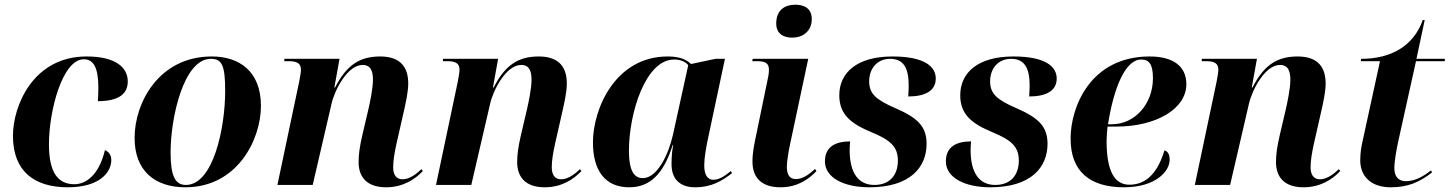

<svg xmlns="http://www.w3.org/2000/svg" viewBox="-20 -786 6161 816"><path d="M268 10C404 10 453 -54 453 -106C453 -130 440 -142 426 -148C399 -36 341 -3 296 -3C226 -3 188 -53 188 -173C188 -314 245 -534 336 -534C377 -534 398 -500 398 -413C398 -389 397 -371 396 -356C493 -356 523 -393 523 -440C523 -497 475 -546 348 -546C120 -546 35 -335 35 -209C35 -56 128 10 268 10Z M768 10C988 10 1089 -192 1089 -336C1089 -485 995 -546 880 -546C656 -546 552 -350 552 -200C552 -59 639 10 768 10ZM770 0C724 0 705 -39 705 -138C705 -288 761 -536 876 -536C923 -536 937 -509 937 -400C937 -241 886 0 770 0Z M1621 10C1694 10 1745 -25 1777 -59L1771 -67C1752 -49 1722 -24 1691 -24C1665 -24 1651 -42 1651 -75C1651 -105 1657 -138 1665 -175L1697 -316C1705 -351 1715 -397 1715 -431C1715 -496 1686 -546 1596 -546C1509 -546 1453 -510 1404 -414H1401L1423 -536H1189L1188 -526H1206C1244 -526 1259 -516 1259 -489C1259 -479 1255 -458 1252 -441L1159 0H1309L1389 -345C1403 -406 1458 -510 1521 -510C1559 -510 1565 -478 1565 -446C1565 -410 1552 -349 1546 -323L1520 -212C1508 -161 1504 -127 1504 -97C1504 -31 1542 10 1621 10Z M2295 10C2368 10 2419 -25 2451 -59L2445 -67C2426 -49 2396 -24 2365 -24C2339 -24 2325 -42 2325 -75C2325 -105 2331 -138 2339 -175L2371 -316C2379 -351 2389 -397 2389 -431C2389 -496 2360 -546 2270 -546C2183 -546 2127 -510 2078 -414H2075L2097 -536H1863L1862 -526H1880C1918 -526 1933 -516 1933 -489C1933 -479 1929 -458 1926 -441L1833 0H1983L2063 -345C2077 -406 2132 -510 2195 -510C2233 -510 2239 -478 2239 -446C2239 -410 2226 -349 2220 -323L2194 -212C2182 -161 2178 -127 2178 -97C2178 -31 2216 10 2295 10Z M2654 10C2740 10 2799 -43 2839 -170H2841C2837 -148 2834 -125 2834 -88C2834 -21 2874 10 2934 10C3006 10 3051 -19 3091 -50L3086 -59C3064 -41 3039 -22 3011 -22C2988 -22 2973 -42 2973 -83C2973 -115 2981 -158 2987 -188L3061 -536H3021L2917 -514C2897 -533 2869 -546 2818 -546C2594 -546 2500 -322 2500 -181C2500 -58 2554 10 2654 10ZM2712 -29C2680 -29 2653 -51 2653 -146C2653 -304 2723 -533 2845 -533C2872 -533 2893 -524 2905 -509L2840 -213C2822 -133 2775 -29 2712 -29Z M3347 -626C3389 -626 3430 -651 3430 -705C3430 -751 3397 -766 3360 -766C3317 -766 3279 -745 3279 -686C3279 -644 3308 -626 3347 -626ZM3297 10C3370 10 3418 -25 3450 -59L3444 -68C3421 -47 3393 -25 3363 -25C3336 -25 3325 -42 3324 -76C3324 -99 3331 -142 3338 -174L3415 -536H3179L3177 -526H3195C3233 -526 3248 -518 3248 -489C3248 -475 3245 -458 3241 -441L3196 -223C3185 -171 3178 -138 3178 -99C3178 -27 3221 10 3297 10Z M3675 10C3847 10 3918 -74 3918 -175C3918 -250 3878 -286 3784 -327C3703 -362 3674 -388 3674 -440C3674 -494 3707 -536 3763 -536C3821 -536 3842 -496 3842 -422C3842 -408 3841 -393 3840 -376C3910 -376 3957 -399 3957 -452C3957 -501 3913 -546 3773 -546C3623 -546 3547 -478 3547 -381C3547 -298 3598 -260 3684 -224C3766 -190 3796 -162 3796 -103C3796 -45 3764 0 3696 0C3630 0 3591 -48 3591 -149C3591 -160 3592 -172 3593 -185C3530 -185 3486 -162 3486 -100C3486 -31 3566 10 3675 10Z M4189 10C4361 10 4432 -74 4432 -175C4432 -250 4392 -286 4298 -327C4217 -362 4188 -388 4188 -440C4188 -494 4221 -536 4277 -536C4335 -536 4356 -496 4356 -422C4356 -408 4355 -393 4354 -376C4424 -376 4471 -399 4471 -452C4471 -501 4427 -546 4287 -546C4137 -546 4061 -478 4061 -381C4061 -298 4112 -260 4198 -224C4280 -190 4310 -162 4310 -103C4310 -45 4278 0 4210 0C4144 0 4105 -48 4105 -149C4105 -160 4106 -172 4107 -185C4044 -185 4000 -162 4000 -100C4000 -31 4080 10 4189 10Z M4757 10C4890 10 4951 -57 4951 -107C4951 -132 4942 -143 4929 -147C4903 -61 4858 -1 4780 -1C4718 -1 4683 -56 4683 -187C4683 -200 4685 -233 4687 -248H4724C4895 -248 5022 -324 5022 -428C5022 -506 4964 -546 4866 -546C4614 -546 4530 -331 4530 -197C4530 -57 4612 10 4757 10ZM4706 -258H4689C4714 -415 4763 -533 4830 -533C4863 -533 4880 -514 4880 -454C4880 -343 4802 -258 4706 -258Z M5520 10C5593 10 5644 -25 5676 -59L5670 -67C5651 -49 5621 -24 5590 -24C5564 -24 5550 -42 5550 -75C5550 -105 5556 -138 5564 -175L5596 -316C5604 -351 5614 -397 5614 -431C5614 -496 5585 -546 5495 -546C5408 -546 5352 -510 5303 -414H5300L5322 -536H5088L5087 -526H5105C5143 -526 5158 -516 5158 -489C5158 -479 5154 -458 5151 -441L5058 0H5208L5288 -345C5302 -406 5357 -510 5420 -510C5458 -510 5464 -478 5464 -446C5464 -410 5451 -349 5445 -323L5419 -212C5407 -161 5403 -127 5403 -97C5403 -31 5441 10 5520 10Z M5890 10C5963 10 6012 -11 6066 -53L6062 -62C6029 -36 5994 -16 5955 -16C5919 -16 5906 -41 5906 -71C5906 -101 5915 -149 5921 -178L5998 -526H6120L6121 -536H6000L6035 -701H6027C5986 -587 5888 -536 5765 -536L5763 -526H5845L5772 -191C5765 -161 5761 -135 5761 -103C5762 -31 5813 10 5890 10Z"/></svg>

Font: Noto Serif Display
Style: Bold Italic
Weight: 700
Italic angle: -12°
Designer: Monotype Design Team
Foundry: Monotype Imaging Inc.
Version: Version 2.009